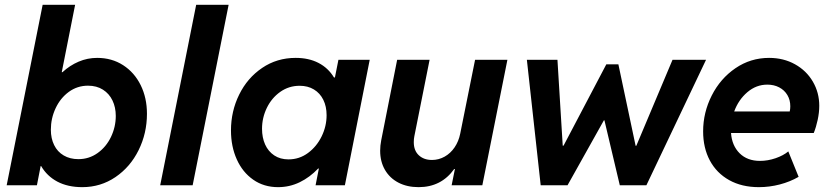

<svg xmlns="http://www.w3.org/2000/svg" viewBox="-20 -772 3457 800"><path d="M157.7 -752H293L237.3 -471.2H240.2Q271 -499.5 307.6 -515.1Q344.2 -530.8 384.8 -530.8Q445.8 -530.8 492.9 -500.5Q540 -470.2 566.2 -417.2Q592.3 -364.3 592.3 -297.9Q592.3 -216.8 557.6 -146.5Q522.9 -76.2 461.2 -34.2Q399.4 7.8 322.8 7.8Q262.7 7.8 219.2 -15.1Q175.8 -38.1 151.4 -80.1H149.4L133.8 0H7.8ZM462.4 -289.1Q462.4 -324.7 448.7 -353.3Q435.1 -381.8 408.9 -398.4Q382.8 -415 346.7 -415Q302.2 -415 266.8 -389.2Q231.4 -363.3 211.7 -321Q191.9 -278.8 191.9 -231.4Q191.9 -195.3 205.6 -167.5Q219.2 -139.6 245.4 -124.3Q271.5 -108.9 306.6 -108.9Q351.1 -108.9 386.7 -134.3Q422.4 -159.7 442.4 -201.4Q462.4 -243.2 462.4 -289.1Z M797.4 -752H932.6L782.7 0H647.5Z M942.4 -228.5Q942.4 -308.6 976.6 -377.9Q1010.7 -447.3 1072.3 -489Q1133.8 -530.8 1211.9 -530.8Q1266.6 -530.8 1307.1 -509.8Q1347.7 -488.8 1371.6 -449.2H1375.5L1390.1 -522.9H1520.5L1417 0H1294.9L1308.6 -69.8H1305.7Q1271 -33.2 1228.8 -12.7Q1186.5 7.8 1138.7 7.8Q1079.6 7.8 1035.2 -23.2Q990.7 -54.2 966.6 -107.9Q942.4 -161.6 942.4 -228.5ZM1340.8 -292Q1340.8 -328.6 1327.1 -356.2Q1313.5 -383.8 1288.1 -399.2Q1262.7 -414.6 1228.5 -414.6Q1183.6 -414.6 1147.7 -389.2Q1111.8 -363.8 1091.8 -322.5Q1071.8 -281.2 1071.8 -235.4Q1071.8 -198.7 1084.7 -169.9Q1097.7 -141.1 1122.6 -124.5Q1147.5 -107.9 1182.1 -107.9Q1227.1 -107.9 1263.2 -134.5Q1299.3 -161.1 1320.1 -203.6Q1340.8 -246.1 1340.8 -292Z M1989.7 0H1861.8L1875.5 -67.9H1872.6Q1818.8 7.8 1724.1 7.8Q1676.3 7.8 1640.1 -11Q1604 -29.8 1584 -64.2Q1564 -98.6 1564 -144Q1564 -165 1568.4 -187.5L1634.8 -522.9H1770L1706.5 -204.6Q1704.1 -193.8 1704.1 -179.7Q1704.1 -144.5 1725.1 -125Q1746.1 -105.5 1779.8 -105.5Q1808.1 -105.5 1832.8 -119.4Q1857.4 -133.3 1874.3 -158.2Q1891.1 -183.1 1897.5 -214.8L1959.5 -522.9H2094.2Z M2175.3 -522.9H2302.7L2324.7 -165H2328.1L2506.3 -503.9H2556.6L2628.4 -164.6H2631.3L2782.2 -522.9H2921.9L2673.3 0H2562.5L2498.5 -270.5H2496.1L2344.7 0H2232.9Z M2909.7 -224.6Q2909.7 -303.2 2945.6 -374Q2981.4 -444.8 3044.4 -487.8Q3107.4 -530.8 3184.6 -530.8Q3244.6 -530.8 3292.5 -504.2Q3340.3 -477.5 3366.9 -431.9Q3393.6 -386.2 3393.6 -331.1Q3393.6 -303.2 3387 -272.5Q3380.4 -241.7 3370.6 -217.8H3025.9Q3029.8 -165 3061.8 -133.3Q3093.8 -101.6 3146.5 -101.6Q3179.2 -101.6 3211.7 -112.8Q3244.1 -124 3264.6 -141.1L3307.6 -35.2Q3272 -14.6 3229 -3.4Q3186 7.8 3142.1 7.8Q3070.8 7.8 3018.3 -21.5Q2965.8 -50.8 2937.7 -103.3Q2909.7 -155.8 2909.7 -224.6ZM3270.5 -307.6Q3272.9 -317.4 3272.9 -329.1Q3272.9 -355.5 3260.7 -376Q3248.5 -396.5 3226.6 -408Q3204.6 -419.4 3177.2 -419.4Q3130.9 -419.4 3094 -387.9Q3057.1 -356.4 3039.1 -307.6Z"/></svg>

Font: Reddit Sans Chocolate
Style: Bold Italic
Weight: 700
Italic angle: -11.25°
Designer: Stephen Hutchings
Version: Version 1.013